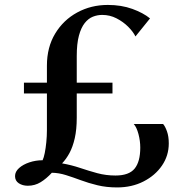

<svg xmlns="http://www.w3.org/2000/svg" viewBox="-20 -772 771 798"><path d="M466.5 7Q422.5 7 385.2 -2Q348 -11 315.8 -23Q283.5 -35 254.2 -44.2Q225 -53.5 195.5 -54Q173 -29.5 149 -14.8Q125 0 95.5 0Q74 0 58.2 -10.2Q42.5 -20.5 42.5 -40Q42.5 -58.5 59.2 -73.5Q76 -88.5 102.2 -97.2Q128.5 -106 157 -106Q162 -116 166 -136Q170 -156 172.5 -181.2Q175 -206.5 175 -231.5V-383.5H79.5V-428.5H175V-499Q175 -575.5 209.2 -632.2Q243.5 -689 301 -720.2Q358.5 -751.5 428 -751.5Q484.5 -751.5 530 -735Q575.5 -718.5 603.5 -695.5L543 -620.5Q533.5 -640 512.8 -660.8Q492 -681.5 464.2 -695.8Q436.5 -710 405 -710Q384.5 -710 365.8 -702.5Q347 -695 332 -676Q317 -657 308 -623.8Q299 -590.5 299 -539V-428.5H447.5V-383.5H299V-283Q299 -234 290.8 -197.8Q282.5 -161.5 268.8 -136Q255 -110.5 238 -93Q277.5 -86 313 -74Q348.5 -62 384.5 -52.2Q420.5 -42.5 460 -42.5Q516 -42.5 539.5 -71.2Q563 -100 563 -158.5Q563 -186.5 555.5 -214.8Q548 -243 536 -256.5H658Q666.5 -247 674 -226Q681.5 -205 681.5 -176Q681.5 -125 653.2 -83.8Q625 -42.5 576.5 -17.8Q528 7 466.5 7Z"/></svg>

Font: Merriweather 96pt SemiBold
Style: Regular
Weight: 600
Version: Version 2.100